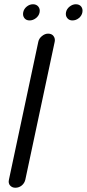

<svg xmlns="http://www.w3.org/2000/svg" viewBox="-20 -883 408 902"><path d="M149 -798Q135 -787 119 -787Q103 -787 94.5 -798Q86 -809 89 -825Q92 -841 105.5 -852Q119 -863 135 -863Q151 -863 160 -852Q169 -841 166 -825Q163 -809 149 -798ZM320 -787Q305 -787 296 -798Q287 -809 290 -825Q293 -841 307 -852Q321 -863 336 -863Q353 -863 361.5 -852Q370 -841 367 -825Q364 -809 350.5 -798Q337 -787 320 -787ZM160 -687Q163 -702 177 -713.5Q191 -725 206 -725Q223 -725 231.5 -713.5Q240 -702 237 -687L99 -39Q95 -22 82 -11.5Q69 -1 52 -1Q37 -1 27.5 -11.5Q18 -22 22 -39Z"/></svg>

Font: VDS Compensated
Style: Light Italic
Weight: 300
Italic angle: -12°
Designer: artmaker
Foundry: artmaker
Version: Version 1.000 2012 initial release